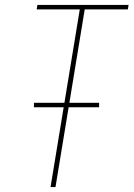

<svg xmlns="http://www.w3.org/2000/svg" viewBox="-20 -755 540 775"><path d="M184 0 237 -322H117V-340H240L302 -717H128L131 -735H499L496 -717H322L260 -340H380V-322H257L204 0Z"/></svg>

Font: Iosevka Thin
Style: Italic
Weight: 100
Italic angle: -9°
Monospace: yes
Designer: Belleve Invis
Foundry: Belleve Invis
Version: Version 32.5.0; ttfautohint (v1.8.4)